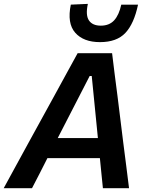

<svg xmlns="http://www.w3.org/2000/svg" viewBox="-48 -994 780 1014"><path d="M-28.5 0Q3 -58 38 -121.8Q73 -185.5 104.5 -243.5L238.5 -487.5Q273 -550.5 302.2 -604Q331.5 -657.5 362 -713H544Q550.5 -658.5 557.2 -605.5Q564 -552.5 572.5 -487L603 -240.5Q610.5 -182.5 618.5 -119.5Q626.5 -56.5 633.5 0H495.5Q491.5 -38.5 487.5 -78.8Q483.5 -119 479.5 -159H202.5Q182.5 -119 161.8 -78.8Q141 -38.5 121 0ZM425.5 -592.5 257 -265H469L436.5 -592.5ZM480 -771.5Q393 -771.5 349.2 -821.2Q305.5 -871 326 -969.5L416 -973.5Q403 -913.5 421.8 -886Q440.5 -858.5 484.5 -858.5Q529 -858.5 554.8 -886.5Q580.5 -914.5 592.5 -969.5H681Q660 -869 614.2 -820.2Q568.5 -771.5 480 -771.5Z"/></svg>

Font: Commissioner SemiBold
Style: Italic
Weight: 600
Italic angle: -12°
Designer: Kostas Bartsokas
Foundry: Kostas Bartsokas
Version: Version 1.000; ttfautohint (v1.8.3)